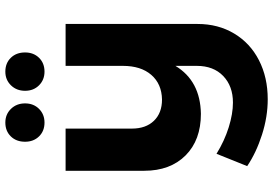

<svg xmlns="http://www.w3.org/2000/svg" viewBox="-168 -630 998 701"><g transform="rotate(-90 330.5 -279.0)"><path d="M304 -686Q304 -655 284 -635Q264 -615 234 -615Q203 -615 183.5 -635Q164 -655 164 -686Q164 -718 183.5 -738Q203 -758 234 -758Q264 -758 284 -737.5Q304 -717 304 -686ZM490 -686Q490 -655 470.5 -635Q451 -615 420 -615Q390 -615 370 -635Q350 -655 350 -686Q350 -717 370 -737.5Q390 -758 420 -758Q451 -758 470.5 -738Q490 -718 490 -686ZM594 -538V-56Q594 19 559 77.5Q524 136 461.5 168Q399 200 319 200Q255 200 189.5 179Q124 158 75 125L120 13Q167 42 216.5 57.5Q266 73 307 73Q367 73 404 37.5Q441 2 441 -59V-137Q386 -46 266 -44Q170 -44 114 -100Q58 -156 58 -251V-538H212V-296Q212 -245 240.5 -215.5Q269 -186 318 -186Q375 -187 408 -225Q441 -263 441 -329V-538Z"/></g></svg>

Font: TypoPRO Montserrat Alternates
Style: Regular
Weight: 600
Designer: Julieta Ulanovsky
Foundry: Julieta Ulanovsky
Version: Version 6.001